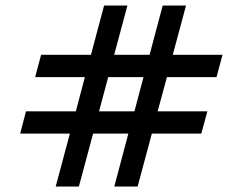

<svg xmlns="http://www.w3.org/2000/svg" viewBox="-20 -678 894 707"><path d="M486.8 8.8H400.9L452.6 -186H322.8L270.5 8.8H185.1L237.3 -186H54.2L75.7 -268.1H259.3L292.5 -394H109.4L131.3 -476.1H314.9L363.3 -657.7H449.2L400.4 -476.1H530.8L579.1 -657.7H665L616.2 -476.1H799.3L777.3 -394H594.7L560.5 -268.1H743.7L721.2 -186H539.1ZM475.1 -268.1 508.3 -394H378.4L344.7 -268.1Z"/></svg>

Font: Potro Sans Bangla SemiBold
Style: Regular
Weight: 600
Designer: Jayed Ahsan Saad
Foundry: Codepotro
Version: Potro Sans Bangla;Version 0.996;CodepotroFonts;